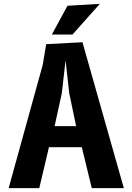

<svg xmlns="http://www.w3.org/2000/svg" viewBox="-20 -980 690 1000"><path d="M25 0 202.5 -642 220.5 -750 409.5 -760 625 0H458L406 -213.5H235L184.5 0ZM321.5 -665.5 302 -495 264.5 -323H376.5L340.5 -495ZM331.5 -950 500 -960 357.5 -800H250Z"/></svg>

Font: B612 Mono
Style: Bold
Weight: 700
Version: Version 1.005